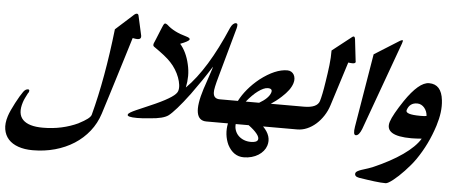

<svg xmlns="http://www.w3.org/2000/svg" viewBox="-195 -906 3137 1298"><g transform="rotate(5 1373.0 -257.5)"><path d="M726.1 -610.8Q727.5 -601.6 725.6 -596.2Q721.7 -584.5 701.7 -584.5Q696.3 -584.5 688.2 -585.7Q680.2 -586.9 670.4 -588.9Q650.9 -525.4 630.4 -458.7Q609.9 -392.1 589.1 -325Q568.4 -257.8 547.6 -191.2Q526.9 -124.5 506.8 -61.5Q485.4 5.4 443.1 58.6Q400.9 111.8 342.8 148.9Q284.7 186 213.4 205.8Q142.1 225.6 62.5 225.6Q7.3 225.6 -34.9 210.9Q-77.1 196.3 -102.3 168.5Q-127.4 140.6 -134 100.8Q-140.6 61 -124.5 10.7Q-119.1 -6.8 -107.7 -31.7Q-96.2 -56.6 -83 -81.8Q-69.8 -106.9 -56.9 -128.7Q-43.9 -150.4 -35.2 -162.1Q-27.3 -172.9 -19.5 -177.2Q-11.7 -181.6 -4.4 -181.6Q2.4 -181.6 4.4 -177.7Q6.3 -173.8 3.4 -164.1Q2.4 -161.6 1 -159.7Q-0.5 -157.7 -2.4 -155.3Q-11.2 -138.2 -19.3 -121.6Q-27.3 -105 -31.2 -92.3Q-57.1 -12.7 -18.1 27.6Q21 67.9 117.7 67.9Q184.1 67.9 244.1 54.7Q304.2 41.5 356.9 16.6H356.4Q396 -3.9 416 -19.3Q436 -34.7 439.9 -47.9Q474.1 -176.3 500.2 -323Q526.4 -469.7 545.4 -637.2L668 -748Q677.2 -755.4 684.6 -755.4Q688.5 -755.4 691.7 -752.7Q694.8 -750 696.3 -744.6Z M1324.7 -70.3H1215.8Q1163.6 -70.3 1153.3 -124.3Q1143.1 -178.2 1177.7 -287.6Q1180.2 -294.4 1185.8 -311.3Q1191.4 -328.1 1198.2 -348.6Q1205.1 -369.1 1211.9 -389.6Q1218.8 -410.2 1223.1 -423.8Q1225.6 -432.6 1227.1 -437.7Q1228.5 -442.9 1228 -442.9Q1195.8 -391.6 1163.1 -343.5Q1130.4 -295.4 1096.2 -248.5Q1047.9 -183.6 1012.9 -144.3Q978 -105 958.5 -90.3Q941.4 -77.6 910.9 -69.8Q880.4 -62 834.5 -58.6Q806.2 -55.7 784.7 -54.4Q763.2 -53.2 747.1 -53.2Q676.3 -53.2 682.6 -70.8Q684.6 -78.1 698.5 -86.4Q712.4 -94.7 736.1 -105.2Q759.8 -115.7 792 -129.4Q824.2 -143.1 863.3 -160.6Q898.9 -176.8 924.8 -190.7Q950.7 -204.6 968.3 -216.6Q985.8 -228.5 995.6 -239Q1005.4 -249.5 1008.3 -258.8Q1014.2 -276.9 1011.2 -300.8Q1008.3 -324.7 998.5 -350.8Q988.8 -377 972.9 -402.6Q957 -428.2 937 -449.2Q918.9 -468.8 890.4 -491.5Q861.8 -514.2 818.8 -543.9Q814 -547.9 813.7 -553.7Q813.5 -559.6 815.9 -566.9Q817.4 -569.8 821.3 -579.1Q825.2 -588.4 830.3 -600.8Q835.4 -613.3 841.1 -627.2Q846.7 -641.1 851.8 -653.8Q856.9 -666.5 861.1 -676Q865.2 -685.5 866.7 -689Q874 -706.1 881.3 -706.1Q883.8 -706.1 887.7 -704.3Q891.6 -702.6 897 -698.7Q944.3 -654.3 1030.3 -630.9Q1058.1 -623 1054.7 -612.3Q1050.3 -599.6 993.7 -578.1Q1015.6 -553.2 1031.5 -519.8Q1047.4 -486.3 1056.6 -445.8Q1066.4 -404.8 1066.2 -365.7Q1065.9 -326.7 1057.6 -287.1Q1196.3 -424.3 1320.3 -714.8Q1328.1 -731.9 1337.6 -740.7Q1347.2 -749.5 1356.9 -749.5Q1366.2 -749.5 1367.7 -741.5Q1369.1 -733.4 1365.2 -716.8L1272 -381.3Q1259.8 -338.4 1253.9 -310.8Q1248 -283.2 1249 -269.5Q1250.5 -227.5 1293.5 -227.5H1374.5Z M1610.4 -331.1Q1596.2 -331.1 1579.6 -323.5Q1563 -315.9 1544.7 -302.5Q1526.4 -289.1 1507.3 -270Q1488.3 -251 1469.2 -227.5H1560.1Q1590.8 -245.1 1610.1 -264.2Q1629.4 -283.2 1635.7 -302.7Q1645 -331.1 1610.4 -331.1ZM1527.3 41Q1568.8 41 1574.7 21.5Q1579.6 5.9 1560.3 -18.3Q1541 -42.5 1502.9 -70.3H1415Q1412.6 -46.9 1420.2 -26.6Q1427.7 -6.3 1442.6 8.5Q1457.5 23.4 1479.2 32.2Q1501 41 1527.3 41ZM1827.1 -70.3H1600.6Q1661.6 -8.8 1640.6 56.6Q1634.3 76.2 1620.4 93Q1606.4 109.9 1586.7 122.3Q1566.9 134.8 1541.7 141.8Q1516.6 148.9 1487.8 148.9Q1417.5 148.9 1378.4 74.7Q1362.8 41.5 1358.6 4.4Q1354.5 -32.7 1362.3 -70.3H1297.4L1347.2 -227.5H1416Q1437 -268.6 1470.5 -308.6Q1503.9 -348.6 1548.3 -384.3Q1649.9 -462.4 1731.4 -462.4Q1746.6 -462.4 1758.1 -455.6Q1769.5 -448.7 1776.1 -437.3Q1782.7 -425.8 1783.9 -410.6Q1785.2 -395.5 1779.8 -378.9Q1772.5 -355.5 1755.4 -332Q1738.3 -308.6 1709.5 -282.2Q1690.9 -265.1 1673.6 -252Q1656.2 -238.8 1639.2 -227.5H1877Z M2185.5 -565.4Q2186 -561.5 2186.5 -560.1Q2187 -558.6 2186 -557.1Q2183.1 -548.3 2164.6 -548.3Q2159.2 -548.3 2152.1 -549.1Q2145 -549.8 2136.7 -550.8L2042.5 -253.4Q2030.3 -214.4 2008.5 -180.9Q1986.8 -147.5 1959 -122.8Q1931.2 -98.1 1898.7 -84.2Q1866.2 -70.3 1832.5 -70.3H1799.8L1849.6 -227.5H1863.8Q1953.6 -227.5 1968.8 -274.9Q1974.6 -293.5 1981.4 -326.7Q1988.3 -359.9 1995.6 -408.7Q2005.4 -469.7 2011.5 -522.2Q2017.6 -574.7 2017.1 -622.1L2138.2 -717.3Q2143.6 -722.7 2149.2 -726.1Q2154.8 -729.5 2158.2 -729.5Q2166 -729.5 2168.5 -712.4Z M2270 -111.8Q2261.2 -89.8 2251.5 -77.9Q2241.7 -65.9 2230 -65.9Q2210.4 -65.9 2219.7 -122.6L2302.7 -621.1L2470.7 -726.6Q2481.9 -733.4 2488.8 -733.4Q2492.7 -733.4 2491.9 -727.8Q2491.2 -722.2 2487.3 -710.9Z M2653.8 -234.4Q2665 -234.4 2675.5 -234.9Q2686 -235.4 2695.3 -236.8Q2694.8 -252.4 2689.2 -266.6Q2683.6 -280.8 2674.6 -291.7Q2665.5 -302.7 2653.1 -309.3Q2640.6 -315.9 2626 -315.9Q2574.2 -315.9 2558.1 -265.6Q2547.9 -234.4 2653.8 -234.4ZM2768.1 -177.7Q2747.6 -113.3 2719 -54.4Q2690.4 4.4 2653.8 57.6Q2638.2 80.1 2619.6 102.1Q2601.1 124 2582 144.3Q2563 164.6 2544.2 181.9Q2525.4 199.2 2509 212.2Q2492.7 225.1 2479.7 232.4Q2466.8 239.7 2459.5 239.7Q2444.8 239.7 2425 238.3Q2405.3 236.8 2381.8 233.9Q2358.4 231 2331.8 227.1Q2305.2 223.1 2276.9 218.8Q2259.8 215.8 2252.9 207.5Q2246.1 199.2 2250 188Q2252 181.6 2262.2 175.8Q2272.5 169.9 2286.6 165Q2313.5 156.7 2333 150.1Q2352.5 143.6 2361.8 139.6Q2481.4 87.9 2562 31.2Q2642.6 -25.4 2676.3 -81.5Q2657.7 -80.1 2639.9 -79.1Q2622.1 -78.1 2606 -78.1Q2419.9 -78.1 2451.2 -176.8Q2458.5 -200.2 2479.7 -238.3Q2501 -276.4 2532.7 -323.7Q2578.1 -390.6 2618.4 -425Q2658.7 -459.5 2693.8 -459.5Q2777.8 -459.5 2789.6 -352.5Q2794.4 -312.5 2788.8 -269Q2783.2 -225.6 2768.1 -177.7Z"/></g></svg>

Font: XB Zar
Style: Bold Italic
Weight: 700
Italic angle: -12°
Designer: Behnam
Foundry: Irmug
Version: Version 8.005 2009